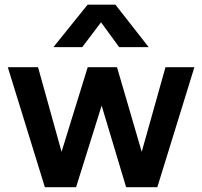

<svg xmlns="http://www.w3.org/2000/svg" viewBox="-20 -780 842 800"><path d="M167 0 12.5 -500H138.5L236.5 -147.5L345.5 -500H467.5L570.5 -147.5L669.5 -500H790L635.5 0H505.5L403.5 -340L297 0ZM202.5 -583.5 345 -760.5H461L599.5 -583.5H476.5L401 -687L322.5 -583.5Z"/></svg>

Font: Geologica Roman Medium
Style: Regular
Weight: 500
Designer: Sindre Bremnes, Frode Helland
Foundry: Monokrom Skriftforlag AS
Version: Version 1.010;gftools[0.9.28]